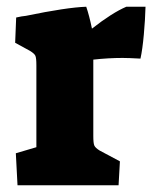

<svg xmlns="http://www.w3.org/2000/svg" viewBox="-20 -550 466 570"><path d="M27 -95 88 -113V-356Q88 -378 85 -384.5Q82 -391 69 -399L25 -423L28 -498Q45 -502 57 -503Q178 -528 236 -530Q245 -504 253 -465Q313 -512 355 -530H412Q411 -492 407 -447.5Q403 -403 397 -376Q361 -378 344 -378Q302 -378 257 -373V-146Q257 -125 260 -118Q263 -111 276 -103L336 -71L332 0H32Z"/></svg>

Font: Suez One
Style: Regular
Weight: 400
Version: Version 1.000